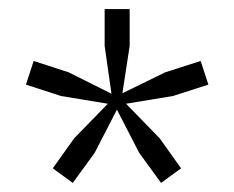

<svg xmlns="http://www.w3.org/2000/svg" viewBox="-20 -858 515 422"><path d="M96 -488 143 -554 217 -630 114 -647 37 -672 54 -724 131 -699 225 -652 210 -757V-838H265V-757L249 -653L343 -699L421 -724L438 -672L360 -647L257 -630L331 -554L378 -488L334 -456L286 -522L237 -617L188 -522L140 -456Z"/></svg>

Font: Encode Sans Compressed
Style: Regular
Weight: 400
Designer: Pablo Impallari, Andres Torresi
Foundry: Pablo Impallari, Andres Torresi
Version: Version 1.000; ttfautohint (v1.00) -l 8 -r 50 -G 200 -x 14 -